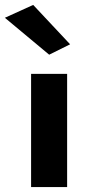

<svg xmlns="http://www.w3.org/2000/svg" viewBox="-62 -760 359 780"><path d="M64.3 -460V0H210.7V-460ZM-42.2 -687.8 137.8 -537.8 222.8 -580 72.8 -740Z"/></svg>

Font: Jost* Book
Style: Regular
Weight: 400
Version: Version 3.000